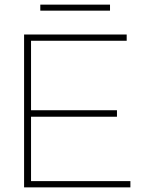

<svg xmlns="http://www.w3.org/2000/svg" viewBox="-20 -809 631 829"><path d="M84 0V-660H527V-633H114V-333H485V-305H114V-27H543V0ZM154 -763V-789H455V-763Z"/></svg>

Font: Human Sans ExtraLight
Style: Regular
Weight: 200
Designer: Tim Radville
Foundry: Continuum
Version: Version 1.000;FEAKit 1.0